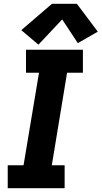

<svg xmlns="http://www.w3.org/2000/svg" viewBox="-20 -999 539 1019"><path d="M21 0H323V-122H255L336 -613H420V-735H118V-613H187L105 -122H21ZM184 -762 310 -896 393 -770 499 -831 388 -979H256L93 -839Z"/></svg>

Font: Iosevka Sparkle Heavy
Style: Italic
Weight: 900
Italic angle: -9°
Designer: Belleve Invis
Foundry: Belleve Invis
Version: Version 4.5.0; ttfautohint (v1.8.3)